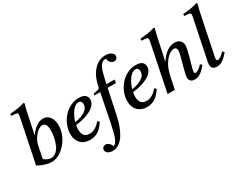

<svg xmlns="http://www.w3.org/2000/svg" viewBox="-104 -1372 2833 2242"><g transform="rotate(-30 1312.0 -250.5)"><path d="M45 -46 162 -617Q165 -631 167 -643Q169 -655 169 -662Q169 -681 151.5 -685.5Q134 -690 86 -691Q85 -698 84.5 -704.5Q84 -711 85 -718Q138 -722 189.5 -729.5Q241 -737 279 -752L292 -745Q282 -711 271 -662.5Q260 -614 250 -565L221 -424L206 -364H210Q247 -414 292 -447Q337 -480 387 -480Q443 -480 475.5 -436Q508 -392 508 -321Q508 -258 484 -199Q460 -140 419.5 -92.5Q379 -45 329 -17Q279 11 226 11Q185 11 135.5 -4.5Q86 -20 45 -46ZM185 -242 150 -71Q173 -53 196.5 -42.5Q220 -32 243 -32Q284 -32 314 -60.5Q344 -89 363 -133Q382 -177 391 -225.5Q400 -274 400 -314Q400 -417 342 -417Q318 -417 293.5 -401.5Q269 -386 246.5 -360Q224 -334 207.5 -303Q191 -272 185 -242Z M979 -398Q979 -359 954 -328.5Q929 -298 886.5 -276Q844 -254 792 -240Q740 -226 686 -220Q680 -189 680 -162Q680 -112 702 -82.5Q724 -53 773 -53Q816 -53 854 -76Q892 -99 921 -136Q937 -127 944 -117Q910 -59 861 -23.5Q812 12 744 12Q665 12 619.5 -35.5Q574 -83 574 -163Q574 -219 596 -275Q618 -331 657.5 -377.5Q697 -424 751.5 -452Q806 -480 870 -480Q926 -480 952.5 -458Q979 -436 979 -398ZM694 -255Q741 -261 784.5 -277.5Q828 -294 856 -321.5Q884 -349 884 -389Q884 -411 874 -424.5Q864 -438 842 -438Q811 -438 782 -411.5Q753 -385 730 -343Q707 -301 694 -255Z M1333 -413H1222L1152 -80Q1138 -13 1116 47.5Q1094 108 1064 154.5Q1034 201 995 228Q956 255 907 255Q868 255 844 238Q820 221 820 195Q820 173 835 160.5Q850 148 869 148Q888 148 909.5 164Q931 180 943 212Q977 201 1000 142Q1023 83 1046 -31L1122 -413H1044Q1044 -428 1048 -436Q1095 -444 1110.5 -449Q1126 -454 1130 -461Q1133 -466 1135.5 -478Q1138 -490 1142 -507Q1157 -574 1190.5 -630.5Q1224 -687 1274 -721.5Q1324 -756 1387 -756Q1433 -756 1463 -737Q1493 -718 1493 -689Q1493 -669 1479.5 -655.5Q1466 -642 1444 -642Q1424 -642 1402 -659Q1380 -676 1375 -717Q1372 -718 1365 -718Q1327 -718 1303.5 -685Q1280 -652 1264 -593.5Q1248 -535 1231 -457H1340Q1340 -446 1338.5 -434.5Q1337 -423 1333 -413Z M1747 -398Q1747 -359 1722 -328.5Q1697 -298 1654.5 -276Q1612 -254 1560 -240Q1508 -226 1454 -220Q1448 -189 1448 -162Q1448 -112 1470 -82.5Q1492 -53 1541 -53Q1584 -53 1622 -76Q1660 -99 1689 -136Q1705 -127 1712 -117Q1678 -59 1629 -23.5Q1580 12 1512 12Q1433 12 1387.5 -35.5Q1342 -83 1342 -163Q1342 -219 1364 -275Q1386 -331 1425.5 -377.5Q1465 -424 1519.5 -452Q1574 -480 1638 -480Q1694 -480 1720.5 -458Q1747 -436 1747 -398ZM1462 -255Q1509 -261 1552.5 -277.5Q1596 -294 1624 -321.5Q1652 -349 1652 -389Q1652 -411 1642 -424.5Q1632 -438 1610 -438Q1579 -438 1550 -411.5Q1521 -385 1498 -343Q1475 -301 1462 -255Z M1923 -160 1890 0H1792L1918 -617Q1921 -631 1923 -643Q1925 -655 1925 -662Q1925 -681 1907.5 -685.5Q1890 -690 1842 -691Q1841 -698 1840.5 -704.5Q1840 -711 1841 -718Q1895 -722 1946.5 -729.5Q1998 -737 2035 -752L2048 -745Q2036 -702 2026 -657.5Q2016 -613 2006 -565L1974 -413L1958 -345H1963Q2004 -411 2056 -445.5Q2108 -480 2160 -480Q2207 -480 2232.5 -454Q2258 -428 2258 -390Q2258 -369 2250.5 -334Q2243 -299 2232 -258.5Q2221 -218 2210 -179.5Q2199 -141 2191.5 -111.5Q2184 -82 2184 -70Q2184 -63 2188 -57Q2192 -51 2202 -51Q2219 -51 2245 -69Q2271 -87 2292 -113Q2305 -104 2315 -93Q2281 -48 2241.5 -18Q2202 12 2155 12Q2118 12 2100.5 -6.5Q2083 -25 2083 -53Q2083 -73 2090.5 -106Q2098 -139 2109 -178Q2120 -217 2130.5 -256Q2141 -295 2148.5 -327Q2156 -359 2156 -377Q2156 -397 2146.5 -409.5Q2137 -422 2117 -422Q2090 -422 2052 -395.5Q2014 -369 1978.5 -311.5Q1943 -254 1923 -160Z M2591 -113Q2604 -104 2614 -93Q2580 -48 2540.5 -18Q2501 12 2453 12Q2416 12 2399 -6.5Q2382 -25 2382 -56Q2382 -67 2384 -80Q2386 -93 2389 -106L2494 -617Q2497 -631 2499 -642.5Q2501 -654 2501 -661Q2501 -681 2483.5 -685.5Q2466 -690 2418 -691Q2417 -698 2416.5 -704.5Q2416 -711 2417 -718Q2471 -722 2522.5 -729.5Q2574 -737 2611 -752L2624 -745Q2614 -708 2603.5 -664Q2593 -620 2582 -565L2489 -112Q2488 -105 2485.5 -93.5Q2483 -82 2483 -72Q2483 -63 2487 -57Q2491 -51 2501 -51Q2518 -51 2544 -69Q2570 -87 2591 -113Z"/></g></svg>

Font: Tiro Devanagari Sanskrit
Style: Italic
Weight: 400
Italic angle: -11°
Designer: Devanagari: John Hudson & Fiona Ross, assisted by Paul Hanslow. Latin: John Hudson with Paul Hanslow, assisted by Kaja S
Foundry: Tiro Typeworks Ltd.
Version: Version 1.52